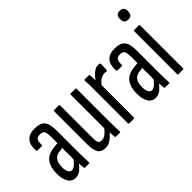

<svg xmlns="http://www.w3.org/2000/svg" viewBox="-70 -1078 1491 1491"><g transform="rotate(-45 676.0 -332.5)"><path d="M222 0Q216 0 215 -9Q213 -27 211 -54.5Q209 -82 209 -101L205 -106V-358Q205 -399 195.5 -414.5Q186 -430 157 -430Q129 -430 118 -414.5Q107 -399 110 -364Q110 -355 102 -355H58Q48 -355 47 -367Q42 -426 70.5 -459Q99 -492 158 -492Q219 -492 244.5 -463Q270 -434 270 -360V-120Q270 -80 271 -52Q272 -24 273 -10Q274 0 268 0ZM115 6Q76 6 54.5 -28Q33 -62 33 -123Q33 -191 63 -232.5Q93 -274 161 -281L213 -287V-234L168 -228Q133 -224 115.5 -199Q98 -174 98 -128Q98 -95 108 -76Q118 -57 135 -57Q152 -57 169.5 -70.5Q187 -84 215 -121L218 -63Q188 -26 166 -10Q144 6 115 6Z M445 6Q399 6 380.5 -23.5Q362 -53 362 -116V-477Q362 -486 369 -486H420Q427 -486 427 -477V-117Q427 -81 435.5 -69Q444 -57 463 -57Q489 -57 512.5 -77Q536 -97 558 -131L564 -75Q538 -40 508 -17Q478 6 445 6ZM562 0Q556 0 554 -9Q552 -30 550.5 -58.5Q549 -87 549 -101L544 -107V-477Q544 -486 552 -486H602Q609 -486 609 -477V-120Q609 -78 610 -51.5Q611 -25 612 -11Q613 0 606 0Z M708 0Q701 0 701 -9V-366Q701 -408 700.5 -434.5Q700 -461 698 -475Q697 -486 704 -486H750Q755 -486 756 -477Q758 -457 760 -428.5Q762 -400 762 -385L766 -379V-9Q766 0 759 0ZM760 -352 756 -415Q768 -434 783.5 -451.5Q799 -469 817.5 -480.5Q836 -492 857 -492Q866 -492 872 -491Q876 -490 877.5 -487Q879 -484 879 -479Q879 -462 878.5 -447Q878 -432 876 -415Q875 -408 869 -409Q864 -411 858.5 -411.5Q853 -412 846 -412Q825 -412 801 -396Q777 -380 760 -352Z M1101 0Q1095 0 1094 -9Q1092 -27 1090 -54.5Q1088 -82 1088 -101L1084 -106V-358Q1084 -399 1074.5 -414.5Q1065 -430 1036 -430Q1008 -430 997 -414.5Q986 -399 989 -364Q989 -355 981 -355H937Q927 -355 926 -367Q921 -426 949.5 -459Q978 -492 1037 -492Q1098 -492 1123.5 -463Q1149 -434 1149 -360V-120Q1149 -80 1150 -52Q1151 -24 1152 -10Q1153 0 1147 0ZM994 6Q955 6 933.5 -28Q912 -62 912 -123Q912 -191 942 -232.5Q972 -274 1040 -281L1092 -287V-234L1047 -228Q1012 -224 994.5 -199Q977 -174 977 -128Q977 -95 987 -76Q997 -57 1014 -57Q1031 -57 1048.5 -70.5Q1066 -84 1094 -121L1097 -63Q1067 -26 1045 -10Q1023 6 994 6Z M1248 0Q1241 0 1241 -9V-477Q1241 -486 1248 -486H1299Q1306 -486 1306 -477V-9Q1306 0 1299 0ZM1274 -575Q1252 -575 1241 -586Q1230 -597 1230 -618V-627Q1230 -648 1241 -659.5Q1252 -671 1274 -671Q1296 -671 1306.5 -659.5Q1317 -648 1317 -627V-618Q1317 -597 1306.5 -586Q1296 -575 1274 -575Z"/></g></svg>

Font: Sofia Sans Extra Condensed
Style: Regular
Weight: 400
Designer: Botio Nikoltchev, Ani Petrova
Foundry: lettersoup
Version: Version 4.101